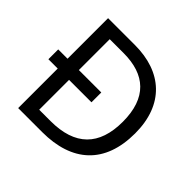

<svg xmlns="http://www.w3.org/2000/svg" viewBox="-174 -896 1078 1078"><g transform="rotate(45 365.0 -357.0)"><path d="M317 -714H104V-392H30V-314H104V0H295C531 0 669 -123 669 -364C669 -593 531 -714 317 -714ZM304 -637C475 -637 574 -551 574 -361C574 -173 478 -77 284 -77H194V-314H372V-392H194V-637Z"/></g></svg>

Font: Noto Sans Nandinagari
Style: Regular
Weight: 400
Designer: Ek Type
Foundry: Ek Type
Version: Version 1.002